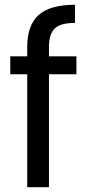

<svg xmlns="http://www.w3.org/2000/svg" viewBox="-20 -784 369 804"><path d="M23 -548H94V-587Q94 -678 141.5 -721Q189 -764 294 -764V-688Q233 -688 209 -664.5Q185 -641 185 -587V-548H300V-473H185V0H94V-473H23Z"/></svg>

Font: Poppins
Style: Regular
Weight: 400
Designer: Ninad Kale (Devanagari), Jonny Pinhorn (Latin)
Version: Version 5.002